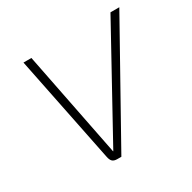

<svg xmlns="http://www.w3.org/2000/svg" viewBox="-119 -617 733 734"><g transform="rotate(-30 247.5 -249.5)"><path d="M167 -29 72 -499H107L199 -34H200L456 -499H495L216 0H198Q184 0 177 -6.5Q170 -13 167 -29Z"/></g></svg>

Font: Bai Jamjuree ExtraLight
Style: Italic
Weight: 275
Italic angle: -10°
Version: Version 1.000; ttfautohint (v1.6)